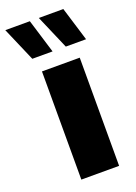

<svg xmlns="http://www.w3.org/2000/svg" viewBox="-202 -864 656 926"><g transform="rotate(-20 125.5 -401.5)"><path d="M76.2 -802.7H-49.8L25.4 -628.4H129.4ZM248 -802.7H122.1L197.3 -628.4H301.3ZM48.3 0H242.2V-555.2H48.3Z"/></g></svg>

Font: Estedad Black
Style: Regular
Weight: 900
Designer: Amin Abedi
Version: Version 7.3